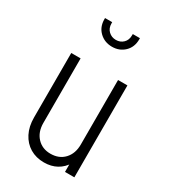

<svg xmlns="http://www.w3.org/2000/svg" viewBox="-194 -873 860 977"><g transform="rotate(30 236.5 -384.0)"><path d="M225.5 12Q179 12 143.5 -9.2Q108 -30.5 88 -69.5Q68 -108.5 68 -161V-540H123V-161Q123 -108 153.2 -75.5Q183.5 -43 232 -43Q282.5 -43 312.8 -75.5Q343 -108 343 -161V-540H398V0H343V-68L352 -57Q332.5 -24 300.2 -6Q268 12 225.5 12ZM231 -671Q187.5 -671 157.8 -699.2Q128 -727.5 128 -773V-780H170V-773Q170 -744.5 187.8 -727.8Q205.5 -711 231 -711Q256.5 -711 273.8 -727.8Q291 -744.5 291 -773V-780H333V-773Q333 -727.5 303.8 -699.2Q274.5 -671 231 -671Z"/></g></svg>

Font: Mohave Light Light
Style: Regular
Weight: 300
Version: Version 2.003